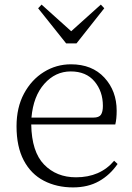

<svg xmlns="http://www.w3.org/2000/svg" viewBox="-20 -802 576 836"><path d="M298 14Q227 14 171 -15Q115 -44 83.5 -103.5Q52 -163 52 -252Q52 -334 84.5 -394.5Q117 -455 171 -488.5Q225 -522 289 -522Q381 -522 434.5 -464Q488 -406 488 -320Q488 -284 482 -260H116Q118 -141 172 -85.5Q226 -30 311 -30Q416 -30 477 -102L492 -88Q459 -40 411 -13Q363 14 298 14ZM117 -290H387Q411 -290 419.5 -302.5Q428 -315 428 -341Q428 -404 391.5 -447.5Q355 -491 288 -491Q221 -491 173 -437Q125 -383 117 -290ZM161 -782 290 -666 419 -782 434 -766 313 -613H268L146 -766Z"/></svg>

Font: Minh Nguyen ExtraLight
Style: Regular
Weight: 250
Designer: Ryoko NISHIZUKA 西塚涼子 (kana & ideographs); Frank Grießhammer (Latin, Greek & Cyrillic); Wenlong ZHANG 张文龙 (bopomofo); San
Foundry: Adobe
Version: Version 1.100;July 7, 2023;FontCreator 14.0.0.2814 64-bit